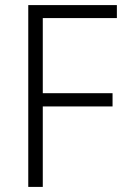

<svg xmlns="http://www.w3.org/2000/svg" viewBox="-20 -734 494 754"><path d="M148 0H91V-714H439V-663H148V-368H422V-316H148Z"/></svg>

Font: Noto Sans Gurmukhi UI SemiCondensed Light
Style: Regular
Weight: 300
Width: 4
Designer: Jelle Bosma - Monotype Design Team
Foundry: Monotype Imaging Inc.
Version: Version 2.004; ttfautohint (v1.8.4.7-5d5b)